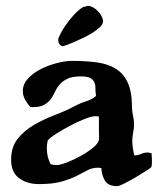

<svg xmlns="http://www.w3.org/2000/svg" viewBox="-20 -636 551 656"><path d="M225 -428Q272 -428 310 -423Q348 -418 375 -401.5Q402 -385 416.5 -353.5Q431 -322 431 -269Q431 -255 434.5 -240.5Q438 -226 438 -212Q438 -198 435 -183.5Q432 -169 432 -155Q432 -142 434 -129.5Q436 -117 439 -105Q451 -105 462 -110Q473 -115 485 -115Q488 -115 491.5 -114Q495 -113 498 -112L499 -91Q499 -84 499 -77.5Q499 -71 497 -65Q493 -61 476.5 -50.5Q460 -40 440.5 -28.5Q421 -17 403.5 -8.5Q386 0 381 0Q350 0 339 -18Q328 -36 326 -62L315 -63Q295 -63 278.5 -54Q262 -45 241 -34.5Q220 -24 190 -15.5Q160 -7 113 -7Q73 -7 45.5 -27Q18 -47 18 -90Q18 -134 40.5 -162Q63 -190 96.5 -209.5Q130 -229 168.5 -243.5Q207 -258 238 -275Q255 -284 274.5 -290Q294 -296 308 -308Q306 -323 306 -335.5Q306 -348 301.5 -356.5Q297 -365 287 -370Q277 -375 256 -375Q227 -375 210.5 -367Q194 -359 184 -347.5Q174 -336 168 -322.5Q162 -309 153.5 -297.5Q145 -286 131 -278Q117 -270 92 -270H84Q74 -281 66 -295Q58 -309 58 -325Q58 -349 76.5 -368.5Q95 -388 121.5 -401Q148 -414 176.5 -421Q205 -428 225 -428ZM143 -156Q140 -142 140 -129Q140 -100 153 -75Q163 -72 173 -72Q185 -72 208.5 -81Q232 -90 255.5 -103Q279 -116 297.5 -131Q316 -146 318 -158Q319 -165 318.5 -171.5Q318 -178 318 -185V-238L305 -239Q293 -239 269 -229.5Q245 -220 219.5 -206.5Q194 -193 172 -179Q150 -165 143 -156ZM280 -616Q289 -616 298.5 -610.5Q308 -605 315.5 -597Q323 -589 327.5 -580Q332 -571 332 -564Q332 -554 322 -544Q312 -534 297 -524.5Q282 -515 264 -506.5Q246 -498 231 -491.5Q216 -485 205.5 -481.5Q195 -478 195 -478Q190 -478 186 -482Q182 -486 180 -490L179 -504Q189 -528 203 -548Q217 -568 230 -582.5Q243 -597 253.5 -605Q264 -613 269 -613Q272 -613 274.5 -614.5Q277 -616 280 -616Z"/></svg>

Font: CAT Altenglisch
Style: Regular
Weight: 400
Designer: Peter Wiegel
Foundry: Peter Wiegel, CAT Fonts
Version: Version 1.000